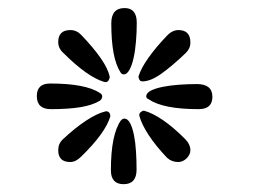

<svg xmlns="http://www.w3.org/2000/svg" viewBox="-20 -560 655 486"><path d="M259.3 -265.6Q247.1 -223.6 185.5 -163.6Q171.9 -149.9 157.7 -149.9Q127.4 -149.9 127.4 -179.7Q127.4 -196.3 138.7 -207Q169.9 -236.3 197.8 -254.6Q225.6 -272.9 246.1 -277.8Q247.1 -278.3 248.5 -278.3Q253.9 -278.3 256.6 -274.7Q259.3 -271 259.3 -265.6ZM431.2 -149.9Q415 -149.9 403.3 -160.2Q374 -190.9 356.2 -218.3Q338.4 -245.6 333 -266.1Q333 -267.1 332.8 -267.6Q332.5 -268.1 332.5 -269Q332.5 -273.4 336.7 -276.6Q340.8 -279.8 344.7 -279.8Q366.2 -273.9 392.6 -255.9Q418.9 -237.8 448.2 -208.5Q461.9 -194.8 461.9 -179.7Q461.9 -173.8 459.2 -168.5Q456.5 -163.1 452.1 -158.9Q447.8 -154.8 442.4 -152.3Q437 -149.9 431.2 -149.9ZM461.9 -452.6Q461.9 -443.8 458.7 -437.5Q455.6 -431.2 450.2 -425.8Q417 -394 389.2 -374Q361.3 -354 340.8 -354Q335.4 -354 333 -357.9Q330.6 -361.8 330.6 -366.7Q336.9 -387.2 356 -414.1Q375 -440.9 402.3 -469.2Q416 -483.9 431.6 -483.9Q461.9 -483.9 461.9 -452.6ZM517.6 -314.9Q517.6 -283.7 482.9 -283.7Q393.1 -283.7 356.4 -308.6H356.9Q350.1 -310.5 350.1 -316.9Q351.1 -325.2 362.3 -330.8Q373.5 -336.4 391.6 -340.1Q409.7 -343.8 432.4 -345.5Q455.1 -347.2 478.5 -347.2Q517.6 -347.2 517.6 -314.9ZM257.8 -365.7Q257.8 -361.8 255.1 -356.9Q252.4 -352.1 246.6 -352.1Q245.6 -352.1 242.7 -353Q222.7 -358.9 196.8 -377.2Q170.9 -395.5 141.6 -424.8Q127.4 -437 127.4 -453.6Q127.4 -483.9 158.2 -483.9Q173.8 -483.9 185.5 -471.7Q216.8 -439 235.1 -412.6Q253.4 -386.2 257.8 -365.7ZM326.2 -502.4Q326.2 -478.5 324.2 -455.1Q322.3 -431.6 318.1 -413.1Q314 -394.5 307.6 -383.1Q301.3 -371.6 293 -371.6Q286.1 -372.6 284.7 -377.9V-377.4Q261.7 -413.1 261.7 -501Q261.7 -539.6 295.4 -539.6Q326.2 -539.6 326.2 -502.4ZM232.9 -305.2Q214.8 -293.9 184.1 -288.8Q153.3 -283.7 108.9 -283.7Q73.2 -283.7 73.2 -316.9Q73.2 -348.6 106.9 -348.6Q196.3 -348.6 232.9 -324.7H232.4Q238.8 -322.3 238.8 -314.9Q237.3 -308.1 232.9 -305.2ZM325.7 -130.9Q325.7 -93.8 293 -93.8Q260.7 -93.8 260.7 -128.9Q260.7 -174.8 267.1 -206.1Q273.4 -237.3 286.1 -255.4V-254.9Q289.6 -259.8 295.4 -259.8Q303.7 -259.3 309.6 -247.8Q315.4 -236.3 319.1 -218Q322.8 -199.7 324.2 -177Q325.7 -154.3 325.7 -130.9Z"/></svg>

Font: XB Zar
Style: Regular
Weight: 400
Designer: Behnam
Foundry: Irmug
Version: Version 8.005 2009